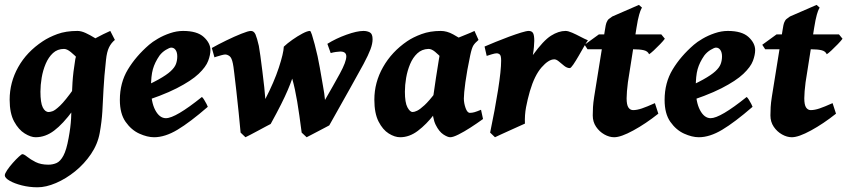

<svg xmlns="http://www.w3.org/2000/svg" viewBox="-33 -548 3496 792"><path d="M412.1 -362.3Q402.8 -356 392.1 -339.6Q381.3 -323.2 371.1 -304.9Q360.8 -286.6 352.3 -273.7Q343.8 -260.7 338.4 -260.7Q332 -260.7 319.3 -273.7Q306.6 -286.6 290.8 -303.5Q274.9 -320.3 259 -333.3Q243.2 -346.2 231 -346.2Q204.1 -346.2 185.5 -329.1Q167 -312 155.5 -284.9Q144 -257.8 138.9 -227.3Q133.8 -196.8 133.8 -169.9Q133.8 -124.5 143.3 -105.2Q152.8 -85.9 168 -85.9Q172.9 -85.9 183.3 -89.1Q193.8 -92.3 215.1 -112.5Q236.3 -132.8 272 -183.1L267.6 -92.3Q226.6 -36.6 190.4 -9.3Q154.3 18.1 113.8 18.1Q94.2 18.1 69.1 2.7Q43.9 -12.7 25.4 -46.6Q6.8 -80.6 6.8 -136.7Q6.8 -208 42 -271Q77.1 -334 143.6 -377.9Q168.5 -394.5 203.6 -407.5Q238.8 -420.4 286.6 -420.4Q301.8 -420.4 320.3 -411.9Q338.9 -403.3 356.9 -392.1Q375 -380.9 389.6 -372.1Q404.3 -363.3 412.1 -362.3ZM440.9 -383.3Q425.8 -371.1 416.7 -352.5Q407.7 -334 404.3 -301.3Q396.5 -230 394 -179.9Q391.6 -129.9 389.2 -88.1Q386.7 -46.4 378.4 0Q370.1 46.4 342.5 87.2Q314.9 127.9 276.9 158.7Q238.8 189.5 197.8 207Q156.7 224.6 121.6 224.6Q88.4 224.6 57.4 216.8Q26.4 209 6.6 197.5Q-13.2 186 -13.2 175.3Q-13.2 168 -3.4 153.6Q6.3 139.2 19.8 124Q33.2 108.9 44.7 98.4Q56.2 87.9 59.1 87.9Q65.9 87.9 79.1 98.6Q92.3 109.4 113.8 120.4Q135.3 131.3 166.5 131.3Q184.6 131.3 200.2 124.5Q215.8 117.7 228.5 94.2Q241.2 70.8 250 21.5Q258.3 -22.9 260.3 -59.6Q262.2 -96.2 262.9 -131.8Q263.7 -167.5 266.1 -208.3Q268.6 -249 277.3 -301.8Q281.7 -329.1 305.9 -351.3Q330.1 -373.5 362.1 -390.9Q394 -408.2 421.9 -420.4Z M835 -341.3Q835 -321.8 825.7 -296.9Q816.4 -272 786.4 -243.4Q756.3 -214.8 695.8 -183.8Q635.3 -152.8 532.7 -121.1L529.8 -176.3Q586.9 -201.2 620.6 -220Q654.3 -238.8 670.9 -254.2Q687.5 -269.5 692.9 -284.2Q698.2 -298.8 698.2 -315.4Q698.2 -332 691.4 -341.8Q684.6 -351.6 673.3 -351.6Q666.5 -351.6 651.1 -342.3Q635.7 -333 625 -318.8Q605.5 -290.5 597.7 -262.7Q589.8 -234.9 589.8 -185.5Q589.8 -127 607.4 -93.8Q625 -60.5 651.4 -60.5Q690.9 -60.5 799.8 -147.9Q803.2 -146 808.8 -137Q814.5 -127.9 819.1 -118.9Q823.7 -109.9 824.2 -107.4Q750.5 -43.5 699 -12.7Q647.5 18.1 602.5 18.1Q574.7 18.1 541.7 3.2Q508.8 -11.7 485.1 -45.4Q461.4 -79.1 461.4 -135.7Q461.4 -206.5 494.4 -261.2Q527.3 -315.9 582 -363.3Q595.2 -375 618.2 -388.4Q641.1 -401.9 668.5 -411.1Q695.8 -420.4 722.2 -420.4Q780.3 -420.4 807.6 -395.3Q835 -370.1 835 -341.3Z M1503.9 -386.2Q1503.9 -368.2 1495.4 -345Q1486.8 -321.8 1466.6 -283.9Q1446.3 -246.1 1411.9 -185.1Q1377.4 -124 1325.2 -30.8Q1321.3 -28.8 1308.1 -21.7Q1294.9 -14.6 1278.8 -6.3Q1262.7 2 1249.5 9Q1236.3 16.1 1231.9 18.1L1211.4 -1Q1201.7 -76.7 1192.9 -129.4Q1184.1 -182.1 1172.4 -223.6Q1164.6 -201.2 1153.8 -176Q1143.1 -150.9 1126.5 -117.7Q1109.9 -84.5 1083.5 -36.6Q1079.6 -34.7 1064.9 -26.9Q1050.3 -19 1032.2 -9.3Q1014.2 0.5 999 8.3Q983.9 16.1 979.5 18.1L959.5 -1Q956.1 -39.1 951.4 -84.7Q946.8 -130.4 941.9 -173.1Q937 -215.8 933.3 -246.6Q929.7 -277.3 927.7 -285.6Q922.9 -310.1 913.6 -316.7Q904.3 -323.2 896 -323.2Q891.1 -323.2 880.4 -320.3Q869.6 -317.4 860.6 -314.5Q851.6 -311.5 851.6 -311.5L840.8 -350.1Q866.7 -364.7 900.4 -381.1Q934.1 -397.5 962.6 -408.9Q991.2 -420.4 1002 -420.4Q1014.6 -420.4 1021 -405.8Q1027.3 -391.1 1034.7 -358.9Q1037.1 -347.2 1041 -318.1Q1044.9 -289.1 1049.3 -254.2Q1053.7 -219.2 1057.1 -188Q1060.5 -156.7 1061.5 -139.6Q1097.7 -209.5 1117.2 -269Q1136.7 -328.6 1137.7 -355.5Q1151.9 -369.1 1173.1 -384Q1194.3 -398.9 1214.6 -409.7Q1234.9 -420.4 1245.6 -420.4Q1248.5 -420.4 1253.7 -404.8Q1258.8 -389.2 1265.1 -365.2Q1271.5 -341.3 1277.1 -315.7Q1282.7 -290 1286.1 -269.5Q1293 -227.5 1299.3 -193.6Q1305.7 -159.7 1307.6 -135.7Q1342.3 -195.8 1368.9 -244.4Q1395.5 -293 1395.5 -315.4Q1395.5 -335.4 1370.6 -335.4Q1364.3 -335.4 1352.5 -333.7Q1340.8 -332 1331.1 -329.1L1317.4 -367.2Q1352.5 -389.2 1396 -404.8Q1439.5 -420.4 1466.3 -420.4Q1481.4 -420.4 1492.7 -414.3Q1503.9 -408.2 1503.9 -386.2Z M1959.5 -57.1Q1934.6 -39.1 1907.7 -21.7Q1880.9 -4.4 1858.4 6.8Q1835.9 18.1 1824.2 18.1Q1813.5 18.1 1795.9 6.6Q1778.3 -4.9 1764.4 -32.7Q1750.5 -60.5 1750.5 -109.4Q1750.5 -122.6 1754.9 -155.3Q1759.3 -188 1765.4 -227.3Q1771.5 -266.6 1776.9 -299.6Q1782.2 -332.5 1784.7 -345.7Q1787.1 -356 1803 -366.2Q1818.8 -376.5 1841.6 -386Q1864.3 -395.5 1886.7 -404.3Q1909.2 -413.1 1924.3 -420.4L1940.9 -383.3Q1926.3 -371.1 1919.7 -360.6Q1913.1 -350.1 1906.7 -319.8Q1893.1 -255.4 1886.7 -208.5Q1880.4 -161.6 1880.4 -141.6Q1880.4 -122.6 1887.5 -102.5Q1894.5 -82.5 1905.3 -82.5Q1914.6 -82.5 1924.1 -85.2Q1933.6 -87.9 1951.2 -95.2ZM1913.6 -361.8Q1904.3 -355.5 1893.1 -339.6Q1881.8 -323.7 1870.8 -306.6Q1859.9 -289.6 1850.3 -277.1Q1840.8 -264.6 1835 -264.6Q1829.1 -264.6 1817.4 -277.1Q1805.7 -289.6 1791 -305.9Q1776.4 -322.3 1761.5 -334.5Q1746.6 -346.7 1733.9 -346.2Q1707 -345.2 1688.5 -327.9Q1669.9 -310.5 1658.7 -283.7Q1647.5 -256.8 1642.3 -226.8Q1637.2 -196.8 1637.2 -169.9Q1637.2 -124.5 1647.7 -105.2Q1658.2 -85.9 1668.9 -85.9Q1676.3 -85.9 1687.7 -91.3Q1699.2 -96.7 1718 -114Q1736.8 -131.3 1764.2 -167.5L1757.8 -76.2Q1726.1 -35.2 1690.9 -8.5Q1655.8 18.1 1617.7 18.1Q1595.2 18.1 1570.6 2.7Q1545.9 -12.7 1528.6 -46.6Q1511.2 -80.6 1511.2 -136.7Q1511.2 -208 1547.1 -271.2Q1583 -334.5 1646.5 -377.9Q1670.9 -394.5 1706.1 -407.5Q1741.2 -420.4 1785.2 -420.4Q1810.5 -420.4 1836.2 -406.2Q1861.8 -392.1 1882.6 -377.7Q1903.3 -363.3 1913.6 -361.8Z M2392.1 -381.8Q2386.7 -374.5 2376.2 -356.2Q2365.7 -337.9 2353.8 -317.1Q2341.8 -296.4 2331.8 -281.7Q2321.8 -267.1 2317.4 -267.1Q2306.2 -267.1 2294.7 -276.1Q2283.2 -285.2 2272.7 -294.2Q2262.2 -303.2 2253.4 -303.2Q2230 -303.2 2200.9 -270Q2171.9 -236.8 2152.8 -171.9Q2143.1 -138.2 2137 -106Q2130.9 -73.7 2132.3 -38.1Q2124.5 -34.7 2106.7 -26.6Q2088.9 -18.6 2068.4 -9.3Q2047.9 0 2031.2 7.6Q2014.6 15.1 2008.8 18.1L1988.8 -1Q2008.8 -96.7 2021.5 -177Q2034.2 -257.3 2034.2 -297.9Q2034.2 -318.4 2028.6 -323.2Q2022.9 -328.1 2015.6 -328.1Q2009.3 -328.1 1995.4 -324Q1981.4 -319.8 1974.6 -317.4L1965.8 -356Q1984.9 -364.3 2011.7 -375.2Q2038.6 -386.2 2066.4 -396.5Q2094.2 -406.7 2116.5 -413.6Q2138.7 -420.4 2147.9 -420.4Q2160.6 -420.4 2165.8 -411.6Q2170.9 -402.8 2170.9 -379.4Q2170.9 -370.1 2169.4 -354Q2168 -337.9 2165 -320.8Q2208.5 -380.9 2239.7 -400.6Q2271 -420.4 2299.8 -420.4Q2310.5 -420.4 2327.1 -413.1Q2343.8 -405.8 2361.3 -396.5Q2378.9 -387.2 2392.1 -381.8Z M2709.5 -388.2Q2703.6 -379.9 2690.2 -366Q2676.8 -352.1 2663.6 -339.8Q2650.4 -327.6 2644.5 -324.2Q2639.2 -336.9 2622.8 -340.8Q2606.4 -344.7 2580.6 -344.7H2390.6L2378.4 -363.3L2437.5 -406.2H2694.8ZM2682.6 -79.1Q2630.4 -37.6 2579.3 -9.8Q2528.3 18.1 2500.5 18.1Q2480.5 18.1 2460 6.6Q2439.5 -4.9 2425.8 -25.1Q2412.1 -45.4 2412.1 -71.8Q2412.1 -88.9 2413.1 -106.4Q2414.1 -124 2418 -148.9L2461.9 -421.9Q2465.3 -446.8 2469.5 -456.5Q2473.6 -466.3 2479.2 -470.2Q2484.9 -474.1 2492.7 -480L2602.5 -527.8L2615.2 -516.6Q2615.2 -516.6 2612.1 -511Q2608.9 -505.4 2603.5 -487.3Q2598.1 -469.2 2592.3 -432.1L2557.1 -208.5Q2554.7 -191.4 2553.2 -171.9Q2551.8 -152.3 2551.8 -142.6Q2551.8 -115.7 2559.1 -104.7Q2566.4 -93.8 2578.6 -93.8Q2594.2 -93.8 2614.5 -100.6Q2634.8 -107.4 2668.5 -122.6Z M3082 -341.3Q3082 -321.8 3072.8 -296.9Q3063.5 -272 3033.4 -243.4Q3003.4 -214.8 2942.9 -183.8Q2882.3 -152.8 2779.8 -121.1L2776.9 -176.3Q2834 -201.2 2867.7 -220Q2901.4 -238.8 2918 -254.2Q2934.6 -269.5 2939.9 -284.2Q2945.3 -298.8 2945.3 -315.4Q2945.3 -332 2938.5 -341.8Q2931.6 -351.6 2920.4 -351.6Q2913.6 -351.6 2898.2 -342.3Q2882.8 -333 2872.1 -318.8Q2852.5 -290.5 2844.7 -262.7Q2836.9 -234.9 2836.9 -185.5Q2836.9 -127 2854.5 -93.8Q2872.1 -60.5 2898.4 -60.5Q2938 -60.5 3046.9 -147.9Q3050.3 -146 3055.9 -137Q3061.5 -127.9 3066.2 -118.9Q3070.8 -109.9 3071.3 -107.4Q2997.6 -43.5 2946 -12.7Q2894.5 18.1 2849.6 18.1Q2821.8 18.1 2788.8 3.2Q2755.9 -11.7 2732.2 -45.4Q2708.5 -79.1 2708.5 -135.7Q2708.5 -206.5 2741.5 -261.2Q2774.4 -315.9 2829.1 -363.3Q2842.3 -375 2865.2 -388.4Q2888.2 -401.9 2915.5 -411.1Q2942.9 -420.4 2969.2 -420.4Q3027.3 -420.4 3054.7 -395.3Q3082 -370.1 3082 -341.3Z M3442.4 -388.2Q3436.5 -379.9 3423.1 -366Q3409.7 -352.1 3396.5 -339.8Q3383.3 -327.6 3377.4 -324.2Q3372.1 -336.9 3355.7 -340.8Q3339.4 -344.7 3313.5 -344.7H3123.5L3111.3 -363.3L3170.4 -406.2H3427.7ZM3415.5 -79.1Q3363.3 -37.6 3312.3 -9.8Q3261.2 18.1 3233.4 18.1Q3213.4 18.1 3192.9 6.6Q3172.4 -4.9 3158.7 -25.1Q3145 -45.4 3145 -71.8Q3145 -88.9 3146 -106.4Q3147 -124 3150.9 -148.9L3194.8 -421.9Q3198.2 -446.8 3202.4 -456.5Q3206.5 -466.3 3212.2 -470.2Q3217.8 -474.1 3225.6 -480L3335.4 -527.8L3348.1 -516.6Q3348.1 -516.6 3345 -511Q3341.8 -505.4 3336.4 -487.3Q3331.1 -469.2 3325.2 -432.1L3290 -208.5Q3287.6 -191.4 3286.1 -171.9Q3284.7 -152.3 3284.7 -142.6Q3284.7 -115.7 3292 -104.7Q3299.3 -93.8 3311.5 -93.8Q3327.1 -93.8 3347.4 -100.6Q3367.7 -107.4 3401.4 -122.6Z"/></svg>

Font: Dai Banna SIL
Style: Bold Italic
Weight: 700
Italic angle: -11°
Designer: Victor Gaultney
Foundry: SIL International
Version: Version 4.000